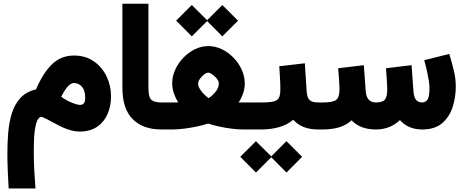

<svg xmlns="http://www.w3.org/2000/svg" viewBox="-20 -702 2510 1041"><path d="M26.9 319.8Q23.9 272.5 22 222.7Q20 172.9 20 128.4Q20 71.8 24.7 15.9Q29.3 -40 44.4 -88.4Q59.6 -136.7 90.8 -170.9Q122.1 -205.1 175.3 -217.3Q212.4 -304.7 261.2 -352.8Q310.1 -400.9 380.9 -400.9Q443.4 -400.9 488.3 -369.9Q533.2 -338.9 557.6 -288.3Q582 -237.8 582 -179.2Q582 -127.4 563.2 -84Q544.4 -40.5 506.6 -14.6Q468.8 11.2 411.6 11.2Q369.6 11.2 319.3 -11.7Q303.7 -18.6 279.3 -32Q254.9 -45.4 232.9 -56.6Q210.9 -67.9 203.1 -67.9Q192.9 -67.9 183.8 -52Q174.8 -36.1 168.9 3.4Q163.1 43 163.1 114.7Q163.1 172.4 165.8 221.9Q168.5 271.5 172.4 319.8ZM312 -177.2Q340.3 -156.7 369.9 -145Q399.4 -133.3 415 -133.3Q427.7 -133.3 434.8 -142.1Q441.9 -150.9 441.9 -173.3Q441.9 -210.9 424.6 -231.4Q407.2 -252 380.9 -252Q364.3 -252 346.9 -232.4Q329.6 -212.9 312 -177.2Z M867.7 0H855.5Q755.4 0 699.5 -55.9Q643.6 -111.8 643.6 -227.1V-681.6H784.7V-226.6Q784.7 -174.8 800.8 -160.6Q816.9 -146.5 855.5 -146.5H867.7Z M935.1 -590.3 1020 -674.8 1103 -592.3 1185.5 -674.8 1270.5 -589.8 1185.5 -504.9 1103 -587.9 1020 -504.9ZM1273.9 -146.5Q1279.8 -146.5 1285.4 -146.5Q1291 -146.5 1295.9 -146.5H1342.3V0H1297.4Q1270 0 1235.6 -4.4Q1201.2 -8.8 1167.5 -16.1Q1133.8 -23.4 1108.4 -32.2Q1082 -23.4 1047.6 -16.1Q1013.2 -8.8 977.8 -4.4Q942.4 0 913.6 0H848.1V-146.5H914.6Q922.9 -146.5 930.4 -146.5Q938 -146.5 946.3 -146.5Q931.6 -170.4 922.6 -196.5Q913.6 -222.7 913.6 -251Q913.6 -287.6 929.7 -323.5Q945.8 -359.4 973.6 -388.4Q1001.5 -417.5 1036.4 -434.8Q1071.3 -452.1 1108.9 -452.1Q1147.5 -452.1 1182.9 -435.1Q1218.3 -418 1246.3 -388.9Q1274.4 -359.9 1290.8 -323.7Q1307.1 -287.6 1307.1 -250Q1307.1 -221.7 1298.1 -195.8Q1289.1 -169.9 1273.9 -146.5ZM1108.9 -308.1Q1099.6 -308.1 1086.7 -298.1Q1073.7 -288.1 1064 -274.4Q1054.2 -260.7 1054.2 -249Q1054.2 -234.4 1064 -218.8Q1073.7 -203.1 1087.2 -190.2Q1100.6 -177.2 1110.8 -169.9Q1128.9 -180.7 1147.7 -202.9Q1166.5 -225.1 1166.5 -250Q1166.5 -261.7 1155.8 -275.4Q1145 -289.1 1131.3 -298.6Q1117.7 -308.1 1108.9 -308.1Z M1716.8 0H1705.1Q1616.7 0 1569.8 -52.7Q1537.1 -24.9 1492.7 -12.5Q1448.2 0 1395.5 0H1322.8V-146.5H1396.5Q1441.9 -146.5 1463.9 -152.1Q1485.8 -157.7 1492.9 -173.1Q1500 -188.5 1500 -218.3Q1500 -248.5 1498 -281Q1496.1 -313.5 1494.1 -342.8L1632.8 -358.9L1642.6 -207.5Q1645 -172.9 1658.4 -159.7Q1671.9 -146.5 1706.1 -146.5H1716.8ZM1282.7 147.9 1367.7 63.5 1450.7 146 1533.2 63.5 1618.2 148.4 1533.2 233.4 1450.7 150.4 1367.7 233.4Z M2270 -146.5Q2285.2 -146.5 2296.9 -160.4Q2308.6 -174.3 2308.6 -225.6Q2308.6 -243.2 2304.2 -269.3Q2299.8 -295.4 2293.5 -323.7Q2287.1 -352.1 2280.3 -375.5L2416 -409.7Q2428.7 -368.2 2439.9 -322.5Q2451.2 -276.9 2451.2 -232.9Q2451.2 -174.8 2434.1 -121.6Q2417 -68.4 2377.7 -34.4Q2338.4 -0.5 2270.5 0Q2192.9 0 2148.4 -50.8Q2094.7 0 2017.6 0Q1977.1 0 1943.4 -12.2Q1909.7 -24.4 1886.2 -49.8Q1857.9 -23.4 1818.4 -11.7Q1778.8 0 1731 0H1697.3V-146.5H1731.9Q1785.2 -146.5 1803 -160.6Q1820.8 -174.8 1820.8 -219.2Q1820.8 -226.6 1819.6 -247.1Q1818.4 -267.6 1816.7 -291.5Q1814.9 -315.4 1813.5 -332L1952.6 -348.6L1962.9 -207.5Q1967.3 -146.5 2018.6 -146.5Q2053.7 -146.5 2066.7 -161.9Q2079.6 -177.2 2079.6 -219.2Q2079.6 -225.6 2078.4 -246.3Q2077.1 -267.1 2075.7 -291.3Q2074.2 -315.4 2072.8 -332L2211.4 -348.6L2221.7 -207.5Q2224.1 -175.3 2235.6 -160.9Q2247.1 -146.5 2270 -146.5Z"/></svg>

Font: Vazir Black FD
Style: Black-FD
Weight: 900
Designer: Saber Rastikerdar
Foundry: Saber Rastikerdar
Version: Version 30.0.0